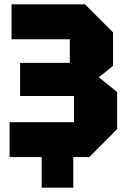

<svg xmlns="http://www.w3.org/2000/svg" viewBox="-20 -720 580 880"><path d="M389 0H316V140H171V0H24V-160H319V-280H72V-432H300V-540H33V-700H370L498 -572V-418L433 -366L517 -298V-128Z"/></svg>

Font: Tektur SemiCondensed ExtraBold
Style: Regular
Weight: 800
Width: 4
Designer: Adam Jagosz
Foundry: Adam Jagosz
Version: Version 1.005;gftools[0.9.30]